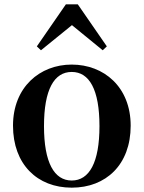

<svg xmlns="http://www.w3.org/2000/svg" viewBox="-20 -850 663 886"><path d="M311 16C469 16 583 -90 583 -270C583 -449 459 -552 311 -552C164 -552 40 -448 40 -270C40 -92 152 16 311 16ZM311 -17C230 -17 183 -100 183 -268C183 -437 230 -518 311 -518C392 -518 439 -437 439 -268C439 -100 392 -17 311 -17ZM454 -618 473 -636 339 -830H284L150 -636L169 -618L312 -734Z"/></svg>

Font: Noto Serif SC
Style: Bold
Weight: 700
Designer: Ryoko NISHIZUKA 西塚涼子 (kana & ideographs); Frank Grießhammer (Latin, Greek & Cyrillic); Wenlong ZHANG 张文龙 (bopomofo); San
Foundry: Adobe
Version: Version 2.001;hotconv 1.1.0;makeotfexe 2.6.0